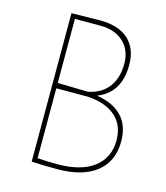

<svg xmlns="http://www.w3.org/2000/svg" viewBox="-99 -716 690 796"><g transform="rotate(15 246.0 -318.0)"><path d="M233 -639Q312 -639 354.5 -600.5Q397 -562 397 -491Q397 -372 301 -334Q370 -324 408.5 -284.5Q447 -245 447 -176Q447 -91 388 -44Q329 3 219 3Q161 3 110 0V-637ZM240 -618H130V-343L260 -340Q316 -351 346 -390Q376 -429 376 -491Q376 -549 339 -583.5Q302 -618 240 -618ZM269 -320H130V-20Q169 -17 215 -17Q317 -17 372 -59Q427 -101 427 -176Q427 -240 386 -277Q345 -314 269 -320Z"/></g></svg>

Font: Alegreya Sans SC Thin
Style: Regular
Weight: 100
Designer: Juan Pablo del Peral
Foundry: Huerta Tipografica
Version: Version 2.007